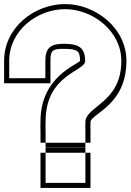

<svg xmlns="http://www.w3.org/2000/svg" viewBox="-74 -830 641 943"><path d="M149.9 -19V-104H345.4V-19V-17V68H149.9V-17ZM148.8 -531C148.8 -597 176.3 -616 245.3 -615C314.3 -614 344.2 -594 344.2 -530C344.2 -479 149.9 -465 149.9 -234C148.8 -203 149.9 -192 149.9 -190V-105H345.4V-190C345.4 -200 344.2 -209 345.4 -229V-230C345.4 -309 521.8 -324 521.8 -530C522.8 -676 383.3 -784 247.7 -785C109.7 -786 -28.8 -681 -28.8 -531V-446H148.8ZM124.9 -129V93H370.4V-129ZM173.8 -531V-421H-53.8V-531C-53.8 -697.8 98.7 -811.1 247.8 -810C394.6 -808.9 547.9 -692.8 546.8 -529.9C546.8 -310.3 370.4 -271.3 370.4 -230V-228.3L370.4 -227.6C369.3 -208.9 370.4 -202.2 370.4 -190V-80H124.9V-189.6C124.8 -191.3 123.9 -206.4 124.9 -234.5C124.9 -454.3 305.7 -511.1 319.2 -531.2C318.7 -579.3 307.5 -589.1 245 -590C183.3 -590.9 173.8 -583.4 173.8 -531Z"/></svg>

Font: Nordica Plus
Style: NordicaClassicBkExtOl
Weight: 900
Version: Version 1.01